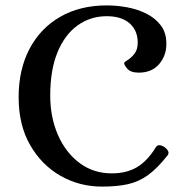

<svg xmlns="http://www.w3.org/2000/svg" viewBox="-20 -671 679 711"><path d="M358 20Q274 20 204 -20Q134 -60 91.5 -134Q49 -208 49 -311Q49 -413 89 -489.5Q129 -566 202.5 -608.5Q276 -651 376 -651Q412 -651 450.5 -644Q489 -637 522 -620.5Q555 -604 575.5 -577Q596 -550 596 -510Q597 -467 570 -434.5Q543 -402 494 -402Q464 -402 451.5 -416.5Q439 -431 440 -438Q440 -441 452.5 -448.5Q465 -456 477.5 -471.5Q490 -487 490 -513Q490 -558 460 -584.5Q430 -611 375 -611Q315 -611 267.5 -577Q220 -543 193 -477.5Q166 -412 166 -317Q166 -237 194.5 -171.5Q223 -106 274.5 -67.5Q326 -29 394 -29Q448 -29 486.5 -51.5Q525 -74 556 -124Q565 -141 588 -127Q597 -121 602 -112.5Q607 -104 600 -95Q562 -47 528 -22.5Q494 2 454 11Q414 20 358 20Z"/></svg>

Font: Alice
Style: Regular
Weight: 400
Designer: Ksenia Yerulevich
Foundry: Cyreal (http://www.cyreal.org/)
Version: Version 2.003; ttfautohint (v1.8.3)